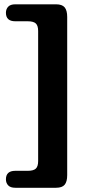

<svg xmlns="http://www.w3.org/2000/svg" viewBox="-20 -760 416 908"><path d="M160.4 1.7V-613.3Q160.4 -638.7 149.3 -649.1Q138.2 -659.4 111.3 -659.4H52.4Q8 -659.4 8 -699.7Q8 -716.9 18.7 -728.3Q29.4 -739.6 52.4 -739.6H245.1Q273.9 -739.6 285.8 -725.2Q297.8 -710.8 297.8 -679.6V68Q297.8 99.2 285.8 113.6Q273.9 128 245.1 128H52.4Q29.4 128 18.7 116.7Q8 105.3 8 88.1Q8 47.8 52.4 47.8H111.3Q138.2 47.8 149.3 37.5Q160.4 27.1 160.4 1.7Z"/></svg>

Font: Fraunces SuperSoft 9pt
Style: Regular
Weight: 900
Version: Version 1.000;[b76b70a41]